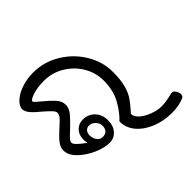

<svg xmlns="http://www.w3.org/2000/svg" viewBox="-143 -756 913 913"><g transform="rotate(45 313.0 -299.5)"><path d="M87 -175Q87 -132 97.5 -100Q108 -68 118 -68Q122 -68 130 -77Q138 -86 147 -97Q174 -130 195.5 -149.5Q217 -169 241 -169Q264 -169 285 -152Q306 -135 338 -101Q358 -79 368.5 -69.5Q379 -60 388 -60Q397 -60 412.5 -76.5Q428 -93 442 -114Q432 -111 418 -111Q386 -111 367 -129.5Q348 -148 348 -176Q348 -212 372.5 -235.5Q397 -259 436 -259Q472 -259 494.5 -239Q517 -219 517 -189Q517 -154 498 -111Q479 -68 449 -37.5Q419 -7 388 -7Q365 -7 345.5 -22.5Q326 -38 299 -68Q278 -92 265.5 -103Q253 -114 240 -114Q231 -114 219 -103Q207 -92 187 -69Q164 -40 145 -23.5Q126 -7 109 -7Q90 -7 69.5 -28.5Q49 -50 36 -87Q23 -124 23 -168Q23 -239 60.5 -301.5Q98 -364 159.5 -401Q221 -438 289 -438Q342 -438 377 -428.5Q412 -419 435.5 -402.5Q459 -386 491 -357Q511 -357 529 -378Q547 -399 558 -429.5Q569 -460 569 -486Q569 -518 557 -561Q557 -570 558 -574Q562 -580 572 -586Q582 -592 591 -592Q606 -592 610 -583Q626 -549 626 -498Q626 -445 607.5 -398Q589 -351 555.5 -322Q522 -293 478 -293Q447 -326 399.5 -352Q352 -378 287 -378Q234 -378 188 -350.5Q142 -323 114.5 -276.5Q87 -230 87 -175ZM474 -185Q474 -204 463.5 -213Q453 -222 436 -222Q417 -222 403 -208Q389 -194 389 -177Q389 -163 398.5 -154.5Q408 -146 425 -146Q445 -146 459.5 -157Q474 -168 474 -185Z"/></g></svg>

Font: Mali
Style: Italic
Weight: 400
Italic angle: -10°
Version: Version 1.000; ttfautohint (v1.6)